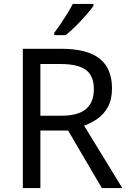

<svg xmlns="http://www.w3.org/2000/svg" viewBox="-20 -964 662 984"><path d="M294 -714Q427 -714 490.5 -663.5Q554 -613 554 -511Q554 -454 533 -416Q512 -378 479.5 -355.5Q447 -333 411 -320L607 0H502L329 -295H187V0H97V-714ZM289 -636H187V-371H294Q381 -371 421 -405.5Q461 -440 461 -507Q461 -577 419 -606.5Q377 -636 289 -636ZM459 -934Q447 -916 422 -887.5Q397 -859 368.5 -830.5Q340 -802 316 -784H258V-796Q273 -815 290.5 -841Q308 -867 325 -894.5Q342 -922 353 -944H459Z"/></svg>

Font: Noto Sans Lydian
Style: Regular
Weight: 400
Designer: Monotype Design Team
Foundry: Monotype Imaging Inc.
Version: Version 2.002; ttfautohint (v1.8.4.7-5d5b)